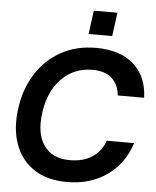

<svg xmlns="http://www.w3.org/2000/svg" viewBox="-60 -959 827 1021"><g transform="rotate(5 353.0 -448.0)"><path d="M336 12Q229 12 159 -34.5Q89 -81 59 -164Q29 -247 44 -355Q58 -461 109.5 -541.5Q161 -622 242.5 -667Q324 -712 428 -712Q557 -712 629.5 -648Q702 -584 706 -470H565Q560 -527 524 -560.5Q488 -594 420 -594Q322 -594 255.5 -527Q189 -460 173 -343Q158 -231 202.5 -168Q247 -105 341 -105Q412 -105 460 -136.5Q508 -168 528 -225H674Q639 -115 550 -51.5Q461 12 336 12ZM382 -782 399 -908H525L508 -782Z"/></g></svg>

Font: Host Grotesk
Style: Bold Italic
Weight: 700
Italic angle: -8°
Designer: Doğukan Karapınar
Foundry: Element Type
Version: Version 1.003; ttfautohint (v1.8.4.7-5d5b)